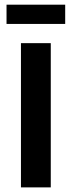

<svg xmlns="http://www.w3.org/2000/svg" viewBox="-20 -812 311 832"><path d="M70.8 0V-625H200V0ZM8.3 -708.3V-791.7H262.5V-708.3Z"/></svg>

Font: Afacad Flux
Style: Bold
Weight: 700
Designer: Kristian Moeller
Foundry: Dicotype
Version: Version 1.100